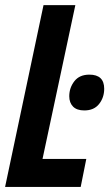

<svg xmlns="http://www.w3.org/2000/svg" viewBox="-22 -734 429 754"><path d="M-2 0 148.9 -713.9H273.9L145 -109.9H316.9L294.9 0ZM309.1 -300.3Q279.8 -300.3 264.9 -315.4Q250 -330.6 250 -356Q250 -389.2 270 -415Q290 -440.9 329.1 -440.9Q387.2 -440.9 387.2 -385.3Q387.2 -351.1 367.2 -325.7Q347.2 -300.3 309.1 -300.3Z"/></svg>

Font: Open Sans Condensed
Style: Bold Italic
Weight: 700
Width: 3
Italic angle: -12°
Designer: Monotype Design Team
Foundry: Monotype Imaging Inc.
Version: Version 3.003; ttfautohint (v1.8.4)